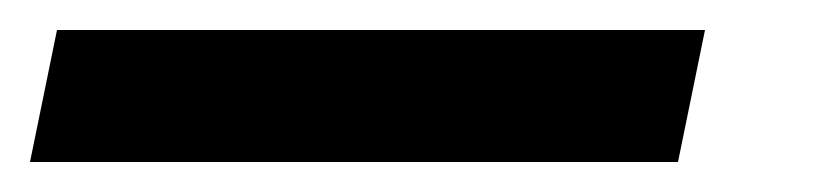

<svg xmlns="http://www.w3.org/2000/svg" viewBox="-111 28 543 128"><path d="M-91 136 -73 48H359L341 136Z"/></svg>

Font: Commissioner Medium
Style: Italic
Weight: 500
Italic angle: -12°
Designer: Kostas Bartsokas
Foundry: Kostas Bartsokas
Version: Version 1.000; ttfautohint (v1.8.3)